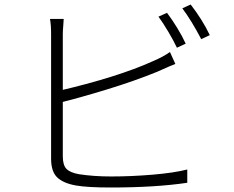

<svg xmlns="http://www.w3.org/2000/svg" viewBox="-20 -825 1040 853"><path d="M805 -631 766 -613Q752 -643 728 -683.5Q704 -724 684 -751L722 -768Q744 -739 767 -701.5Q790 -664 805 -631ZM912 -669 874 -651Q830 -735 790 -788L827 -805Q879 -738 912 -669ZM261 -710Q259 -688 259 -673V-622V-527V-411V-292V-192V-131Q259 -91 275.5 -74.5Q292 -58 331 -51Q397 -41 474 -41Q564 -41 658.5 -49Q753 -57 812 -72V-13Q671 8 472 8Q368 8 317 -1Q261 -11 234 -37Q207 -63 207 -120V-186V-290V-411V-528V-622V-673Q207 -716 202 -741H263ZM659 -553Q706 -573 735 -594L759 -541Q740 -534 678 -506Q577 -465 458 -428.5Q339 -392 235 -366V-420Q502 -482 659 -553Z"/></svg>

Font: Merged Yaku Han JP Light
Style: Regular
Weight: 300
Designer: Ryoko NISHIZUKA 西塚涼子 (kana, bopomofo & ideographs); Paul D. Hunt (Latin, Greek & Cyrillic); Sandoll Communications 산돌커뮤니
Foundry: Adobe
Version: Version 2.004